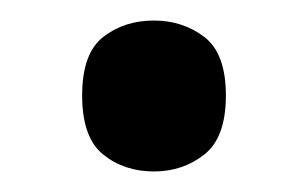

<svg xmlns="http://www.w3.org/2000/svg" viewBox="-20 -449 300 187"><path d="M130 -282Q101 -282 80.5 -298.5Q60 -315 60 -356Q60 -397 80.5 -413Q101 -429 130 -429Q158 -429 179 -413Q200 -397 200 -356Q200 -315 179 -298.5Q158 -282 130 -282Z"/></svg>

Font: Noto Serif Thai SemiCondensed SemiBold
Style: Regular
Weight: 600
Width: 4
Designer: Monotype Design Team
Foundry: Monotype Imaging Inc.
Version: Version 2.002; ttfautohint (v1.8.4.7-5d5b)